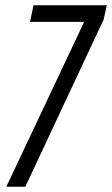

<svg xmlns="http://www.w3.org/2000/svg" viewBox="-20 -708 425 728"><path d="M4 0 299 -625H94L107 -688H385L373 -634L76 0Z"/></svg>

Font: Saira ExtraCondensed
Style: Italic
Weight: 400
Width: 2
Italic angle: -12°
Designer: Hector Gatti with collaboration of the Omnibus-Type team
Foundry: Omnibus-Type
Version: Version 1.101